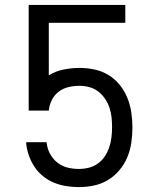

<svg xmlns="http://www.w3.org/2000/svg" viewBox="-20 -755 640 783"><path d="M302 8Q276 8 250.5 4Q225 0 201.5 -9.5Q178 -19 157.5 -35Q137 -51 122.5 -72Q108 -93 99 -117.5Q90 -142 87 -167V-175H170L172 -162Q176 -140 188 -121Q200 -102 218 -89Q236 -76 257.5 -71Q279 -66 302 -66Q322 -66 342 -71Q362 -76 379 -88Q396 -100 407.5 -117.5Q419 -135 425.5 -154.5Q432 -174 434.5 -194.5Q437 -215 437 -235Q437 -256 435 -276Q433 -296 426.5 -315.5Q420 -335 408.5 -352Q397 -369 381 -381.5Q365 -394 345 -399.5Q325 -405 305 -405Q282 -405 260 -400Q238 -395 220 -381.5Q202 -368 191.5 -347.5Q181 -327 179 -304H97V-735H491V-662H179V-448Q207 -465 239.5 -471.5Q272 -478 305 -478Q336 -478 366 -471.5Q396 -465 422.5 -449Q449 -433 468.5 -408.5Q488 -384 499.5 -355.5Q511 -327 515.5 -296.5Q520 -266 520 -235Q520 -235 520 -235Q520 -235 520 -235Q520 -204 515.5 -173Q511 -142 499 -113.5Q487 -85 467 -61Q447 -37 420.5 -21Q394 -5 363.5 1.5Q333 8 302 8Z"/></svg>

Font: Iosevka Custom Extended
Style: Regular
Weight: 400
Width: 7
Monospace: yes
Designer: Belleve Invis
Foundry: Belleve Invis
Version: Version 11.2.4; ttfautohint (v1.8.4)